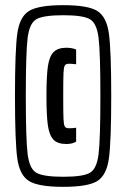

<svg xmlns="http://www.w3.org/2000/svg" viewBox="-20 -716 490 744"><path d="M38 -344Q38 -521 47 -586Q56 -651 92.5 -673.5Q129 -696 225 -696Q321 -696 357 -673.5Q393 -651 402 -586Q411 -521 411 -344Q411 -167 402 -102Q393 -37 357 -14.5Q321 8 225 8Q129 8 92.5 -14.5Q56 -37 47 -102Q38 -167 38 -344ZM369 -344Q369 -512 362 -569Q355 -626 328.5 -641.5Q302 -657 225 -657Q148 -657 121 -641.5Q94 -626 87 -568.5Q80 -511 80 -344Q80 -177 87 -119.5Q94 -62 121 -46.5Q148 -31 225 -31Q302 -31 328.5 -46.5Q355 -62 362 -119Q369 -176 369 -344ZM160 -344Q160 -420 165.5 -458.5Q171 -497 187.5 -514Q204 -531 237 -531Q259 -531 275 -524V-467Q259 -469 247 -469Q235 -469 231 -462Q227 -455 226 -432.5Q225 -410 225 -344Q225 -278 226 -255.5Q227 -233 231 -226Q235 -219 247 -219Q263 -219 275 -221V-167Q260 -158 237 -158Q203 -158 187 -175Q171 -192 165.5 -230Q160 -268 160 -344Z"/></svg>

Font: Saira Ultra Condensed ExtraBold
Style: Regular
Weight: 800
Width: 1
Designer: Hector Gatti with collaboration of the Omnibus-Type team
Foundry: Omnibus-Type
Version: Version 1.001; ttfautohint (v1.8)